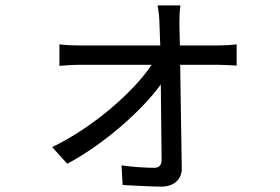

<svg xmlns="http://www.w3.org/2000/svg" viewBox="-20 -632 1040 714"><path d="M174 -85 230 -23C366 -95 510 -223 578 -318L581 -37C581 -19 572 -8 554 -8C524 -8 472 -11 432 -17L436 56C476 58 541 62 581 62C625 62 657 36 656 -7L650 -391H795C814 -391 843 -389 860 -388V-467C846 -465 813 -463 793 -463H649L647 -544C647 -567 648 -590 651 -612H566C570 -589 573 -564 573 -544L576 -463H275C251 -463 224 -464 201 -467V-387C225 -389 250 -391 277 -391H544C476 -289 324 -157 174 -85Z"/></svg>

Font: Source Han Sans KR
Style: Regular
Weight: 400
Designer: Ryoko NISHIZUKA 西塚涼子 (kana, bopomofo & ideographs); Paul D. Hunt (Latin, Greek & Cyrillic); Sandoll Communications 산돌커뮤니
Foundry: Adobe
Version: Version 2.004;hotconv 1.0.118;makeotfexe 2.5.65603